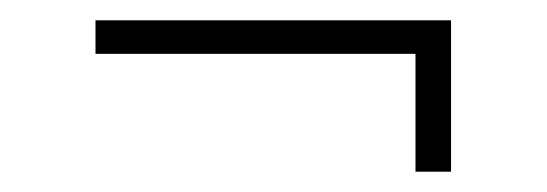

<svg xmlns="http://www.w3.org/2000/svg" viewBox="-20 -357 538 189"><path d="M424 -337V-188H389V-304H74V-337Z"/></svg>

Font: Fira Sans UltraLight
Style: Regular
Weight: 200
Designer: Carrois Corporate & Edenspiekermann AG
Foundry: Carrois Corporate GbR & Edenspiekermann AG
Version: Version 4.106;PS 004.106;hotconv 1.0.70;makeotf.lib2.5.58329